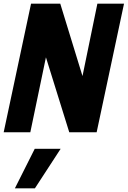

<svg xmlns="http://www.w3.org/2000/svg" viewBox="-28 -720 695 1045"><path d="M-8 0 141 -700H300L421 -306L502 -700H647L498 0H349L222 -408L137 0ZM53 305 161 90H302L162 305Z"/></svg>

Font: Red Hat Mono
Style: Bold Italic
Weight: 700
Italic angle: -12°
Monospace: yes
Designer: Pentagram, MCKL
Foundry: Pentagram, MCKL
Version: Version 1.023; ttfautohint (v1.8.3)